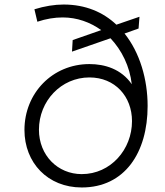

<svg xmlns="http://www.w3.org/2000/svg" viewBox="-20 -816 727 848"><path d="M341 12C531 12 632 -142 632 -348C632 -465 598 -583 530 -668L592 -690L596 -742L494 -707C436 -762 358 -796 261 -796C221 -796 177 -789 132 -775L145 -720C184 -733 221 -739 257 -739C320 -739 378 -718 427 -683L301 -639L298 -588L468 -647C518 -594 553 -523 562 -444C516 -511 443 -533 375 -533C212 -533 88 -405 88 -242C88 -97 191 12 341 12ZM152 -243C152 -370 250 -474 375 -474C488 -474 563 -390 563 -281C563 -156 469 -47 341 -47C235 -47 152 -130 152 -243Z"/></svg>

Font: Mluvka Light
Style: Italic
Weight: 300
Italic angle: -8°
Designer: Modified by Jiří Krblich, Original typeface by Gumpita Rahayu
Foundry: Gumpita Rahayu & Jiří Krblich
Version: Version 2.000;Glyphs 3.1.1 (3134)